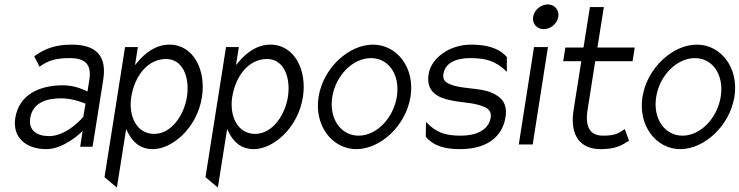

<svg xmlns="http://www.w3.org/2000/svg" viewBox="-20 -664 3347 869"><path d="M49 -129C36 -44 95 11 190 11C268 11 344 -62 344 -62L354 -72L343 0H399L447 -301C465 -412 415 -462 304 -462C227 -462 180 -442 135 -409L159 -362C199 -392 238 -401 295 -401C366 -401 396 -373 384 -300L376 -250L369 -253C369 -253 322 -278 266 -278C158 -278 66 -236 49 -129ZM117 -130C128 -201 193 -219 257 -219C312 -219 364 -196 364 -196L367 -195L357 -135L356 -134C356 -134 284 -48 203 -48C147 -48 108 -73 117 -130Z M453 138 509 185 551 -80 557 -68C578 -24 612 11 672 11C758 11 872 -83 894 -225C913 -345 857 -462 747 -462C686 -462 637 -425 601 -381L591 -369L604 -451H546ZM574 -225C590 -323 650 -397 732 -397C807 -397 840 -314 826 -225C813 -143 756 -58 678 -58C596 -58 561 -142 574 -225Z M910 138 966 185 1008 -80 1014 -68C1035 -24 1069 11 1129 11C1215 11 1329 -83 1351 -225C1370 -345 1314 -462 1204 -462C1143 -462 1094 -425 1058 -381L1048 -369L1061 -451H1003ZM1031 -225C1047 -323 1107 -397 1189 -397C1264 -397 1297 -314 1283 -225C1270 -143 1213 -58 1135 -58C1053 -58 1018 -142 1031 -225Z M1422 -226C1401 -95 1484 11 1593 11C1702 11 1817 -95 1838 -226C1859 -357 1777 -462 1668 -462C1559 -462 1443 -357 1422 -226ZM1484 -226C1500 -324 1578 -401 1659 -401C1740 -401 1792 -324 1776 -226C1760 -128 1684 -50 1603 -50C1522 -50 1468 -128 1484 -226Z M1920 -329C1907 -249 1961 -222 2020 -210C2063 -200 2124 -200 2164 -183C2185 -176 2206 -163 2201 -132C2191 -71 2128 -50 2067 -50C1996 -50 1955 -63 1908 -112L1907 -45C1945 0 2001 11 2062 11C2198 11 2256 -57 2268 -134C2278 -197 2248 -226 2206 -244C2153 -268 2068 -260 2016 -283C1999 -290 1982 -301 1987 -330C1996 -385 2054 -401 2108 -401C2179 -401 2225 -388 2274 -339V-406C2234 -451 2173 -462 2112 -462C2012 -462 1931 -399 1920 -329Z M2393 -588C2388 -557 2410 -532 2441 -532C2472 -532 2502 -557 2507 -588C2512 -619 2490 -644 2459 -644C2428 -644 2398 -619 2393 -588ZM2328 -10H2391L2460 -451H2397Z M2529 -387H2611L2575 -159C2560 -49 2607 11 2699 11C2764 11 2792 -5 2827 -27L2808 -80C2780 -61 2766 -50 2709 -50C2649 -50 2628 -92 2639 -164L2674 -387H2843L2853 -449H2684L2713 -632H2650L2621 -449H2539Z M2888 -226C2867 -95 2950 11 3059 11C3168 11 3283 -95 3304 -226C3325 -357 3243 -462 3134 -462C3025 -462 2909 -357 2888 -226ZM2950 -226C2966 -324 3044 -401 3125 -401C3206 -401 3258 -324 3242 -226C3226 -128 3150 -50 3069 -50C2988 -50 2934 -128 2950 -226Z"/></svg>

Font: Charger Sport
Style: LitNrwObl
Weight: 300
Designer: Jasper
Foundry: Cannot Into Space Fonts
Version: Version 1.1